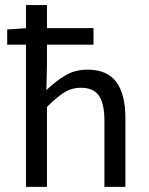

<svg xmlns="http://www.w3.org/2000/svg" viewBox="-20 -732 584 752"><path d="M81.9 0V-712.2H164V-479.7L161.6 -379Q196.3 -412.5 234.7 -435.9Q273.2 -459.2 322.2 -459.2Q399.9 -459.2 435.5 -411Q471.1 -362.9 471.1 -269.9V0H389V-258.5Q389 -326.2 367.5 -357.3Q346 -388.3 296.9 -388.3Q260.5 -388.3 230.5 -369.2Q200.6 -350.1 164 -313.1V0ZM8.2 -557V-616.6L86.2 -621.8H346.2V-557Z"/></svg>

Font: Source Sans 3 Variable
Style: Regular
Weight: 200
Designer: Paul D. Hunt
Foundry: Adobe Systems Incorporated
Version: Version 3.026